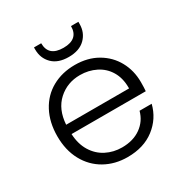

<svg xmlns="http://www.w3.org/2000/svg" viewBox="-173 -875 968 1015"><g transform="rotate(-30 311.0 -367.0)"><path d="M447 -729Q447 -676 411.5 -641Q376 -606 311 -606Q246 -606 211 -641Q176 -676 176 -729V-742H220Q220 -662 311 -662Q402 -662 402 -742H447ZM574 -301Q574 -265 572 -246H119Q122 -184 149 -140Q176 -96 220 -73.5Q264 -51 316 -51Q384 -51 430.5 -84Q477 -117 492 -173H566Q546 -93 480.5 -42.5Q415 8 316 8Q239 8 178 -26.5Q117 -61 82.5 -124.5Q48 -188 48 -273Q48 -358 82 -422Q116 -486 177 -520Q238 -554 316 -554Q394 -554 452.5 -520Q511 -486 542.5 -428.5Q574 -371 574 -301ZM503 -303Q503 -305 503 -308Q503 -366 478 -408Q453 -450 409 -472Q365 -494 313 -494Q235 -494 180 -444Q125 -394 119 -303Z"/></g></svg>

Font: Fz Poppins Light
Style: Regular
Weight: 300
Designer: Ninad Kale (Devanagari), Jonny Pinhorn (Latin)
Foundry: Indian Type Foundry
Version: Vit hóa bi Vntype.Com & FontZin.Com